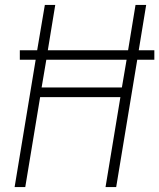

<svg xmlns="http://www.w3.org/2000/svg" viewBox="-20 -755 643 775"><path d="M39 0 124 -514H60V-552H130L161 -735H203L173 -552H497L527 -735H570L540 -552H603V-514H534L449 0H406L466 -363H142L82 0ZM148 -402H472L491 -514H167Z"/></svg>

Font: Iosevka Curly XLtEx
Style: Italic
Weight: 200
Width: 7
Italic angle: -9°
Monospace: yes
Designer: Belleve Invis
Foundry: Belleve Invis
Version: Version 11.1.0; ttfautohint (v1.8.3)